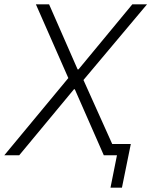

<svg xmlns="http://www.w3.org/2000/svg" viewBox="-47 -718 700 888"><path d="M464 150 494 0H433L299 -305H295L42 0H-27L269 -357L119 -698H180L312 -397H316L565 -698H633L339 -348L472 -52H558L517 150Z"/></svg>

Font: IBM Plex Sans Light
Style: Italic
Weight: 300
Italic angle: -11.31°
Designer: Mike Abbink, Paul van der Laan, Pieter van Rosmalen
Foundry: Bold Monday
Version: Version 3.201